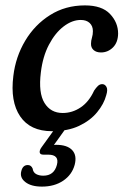

<svg xmlns="http://www.w3.org/2000/svg" viewBox="-20 -477 464 712"><path d="M279.5 -403Q247.5 -403 216 -379Q184.5 -355 161.5 -311.2Q138.5 -267.5 131.5 -208.5Q122 -132.5 145 -95.2Q168 -58 212.5 -58Q248.5 -58 279.2 -78.8Q310 -99.5 329 -141Q336 -151.5 343 -158.2Q350 -165 359 -165Q369 -165 374.8 -154.8Q380.5 -144.5 374 -124Q365.5 -91.5 340.2 -60.8Q315 -30 273.2 -10.2Q231.5 9.5 172.5 9.5Q92 9.5 54.8 -45.5Q17.5 -100.5 29.5 -195.5Q38 -266.5 73.5 -326Q109 -385.5 165.8 -421.2Q222.5 -457 295 -457Q358 -457 388 -425.2Q418 -393.5 418 -352.5Q417.5 -319.5 398.8 -301Q380 -282.5 354.5 -282.5Q337 -282.5 327 -291.5Q317 -300.5 317.5 -315Q317.5 -326 321 -337.2Q324.5 -348.5 324.5 -361.5Q324.5 -380.5 312.5 -391.8Q300.5 -403 279.5 -403ZM190 -8.5H229.5L180 60.5Q184 60 188 60Q229 60 247.5 79.5Q266 99 257 134Q247 171 214.5 193Q182 215 135.5 215Q95.5 215 74 198.2Q52.5 181.5 59 157.5Q64.5 135 83 135Q95.5 135 101 148Q103 162.5 114 168.5Q125 174.5 140.5 174.5Q180.5 174.5 191 134.5Q201 96.5 158.5 96.5H141Q128.5 96.5 127.2 88.2Q126 80 134.5 68.5Z"/></svg>

Font: Fraunces 72pt SuperSoft
Style: Italic
Weight: 400
Italic angle: -16°
Version: Version 1.000;[b76b70a41]